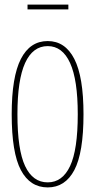

<svg xmlns="http://www.w3.org/2000/svg" viewBox="-20 -806 415 837"><path d="M188 11Q111 11 71 -64.5Q31 -140 31 -308Q31 -471 71 -549Q111 -627 188 -627Q264 -627 304 -549Q344 -471 344 -308Q344 -140 304 -64.5Q264 11 188 11ZM188 -11Q252 -11 285.5 -82Q319 -153 319 -308Q319 -458 285.5 -531.5Q252 -605 188 -605Q123 -605 89.5 -531.5Q56 -458 56 -308Q56 -153 89.5 -82Q123 -11 188 -11ZM100 -765V-786H278V-765Z"/></svg>

Font: Inconsolata Condensed ExtraLight
Style: Regular
Weight: 200
Width: 3
Monospace: yes
Designer: Raph Levien, Cyreal, Brenton Simpson
Foundry: Raph Levien, Cyreal, Google
Version: Version 3.100; ttfautohint (v1.8.4.7-5d5b)